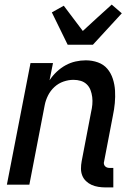

<svg xmlns="http://www.w3.org/2000/svg" viewBox="-20 -805 590 837"><path d="M474 12H440Q424 12 408.5 9.5Q393 7 379.5 1Q366 -5 355 -15.5Q344 -26 338.5 -40Q333 -54 333 -70Q333 -86 336 -102L377 -316Q381 -333 382.5 -349.5Q384 -366 382 -382Q380 -398 374.5 -412.5Q369 -427 358 -437.5Q347 -448 332 -452.5Q317 -457 300 -457Q279 -457 257 -449.5Q235 -442 217.5 -426Q200 -410 189.5 -389Q179 -368 175 -347L108 0H10L113 -530H211L196 -455Q209 -475 227 -492Q245 -509 266 -520.5Q287 -532 309.5 -537Q332 -542 354 -542Q382 -542 407 -533Q432 -524 448 -505Q464 -486 472 -461Q480 -436 481.5 -409.5Q483 -383 480.5 -355.5Q478 -328 472 -300L434 -102Q432 -96 433 -90.5Q434 -85 437.5 -81Q441 -77 446 -75Q451 -73 457 -73H474ZM275 -610 206 -751 258 -780 341 -670 403 -727 467 -785 511 -747 385 -610Z"/></svg>

Font: Lode Dark
Style: Bold Italic
Weight: 700
Italic angle: -11°
Monospace: yes
Designer: Belleve Invis
Foundry: Belleve Invis
Version: Version 29.2.0; ttfautohint (v1.8.3)